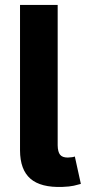

<svg xmlns="http://www.w3.org/2000/svg" viewBox="-20 -747 345 771"><path d="M60.4 -727.3H211.6V-163.4Q212 -137.4 221.1 -125.9Q230.1 -114.3 252.1 -114.3Q263.5 -114.7 269.9 -115.8Q276.3 -116.8 280.5 -118.6L304.7 -8.5Q293 -5 276.1 -1.2Q259.2 2.5 230.8 3.6Q143.8 6.7 102.3 -29.3Q60.7 -65.3 60.4 -143.1Z"/></svg>

Font: InterMG
Style: Bold
Weight: 700
Designer: Rasmus Andersson
Foundry: rsms
Version: Version 3.019;December 26, 2023;FontCreator 15.0.0.2955 64-b